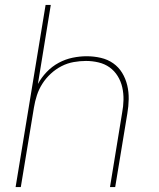

<svg xmlns="http://www.w3.org/2000/svg" viewBox="-20 -755 640 775"><path d="M43 0 164 -735H185L133 -416Q147 -442 168.5 -464.5Q190 -487 217 -501.5Q244 -516 273 -522Q302 -528 330 -528Q359 -528 387 -521.5Q415 -515 437 -499.5Q459 -484 473 -461Q487 -438 493.5 -411Q500 -384 499.5 -355Q499 -326 494 -297L445 0H424L473 -300Q478 -326 478.5 -352Q479 -378 473.5 -402.5Q468 -427 455 -448Q442 -469 422.5 -483Q403 -497 378 -503Q353 -509 327 -509Q303 -509 277.5 -504.5Q252 -500 228.5 -488Q205 -476 185 -457.5Q165 -439 151 -417Q137 -395 129 -370.5Q121 -346 117 -321L64 0Z"/></svg>

Font: Iosevka Aile Thin
Style: Italic
Weight: 100
Italic angle: -9°
Designer: Belleve Invis
Foundry: Belleve Invis
Version: Version 31.1.0; ttfautohint (v1.8.4)